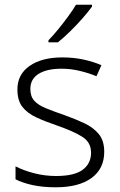

<svg xmlns="http://www.w3.org/2000/svg" viewBox="-20 -786 509 816"><path d="M423 -141Q423 -69 369 -29.5Q315 10 217 10Q161 10 118 0.5Q75 -9 46 -24V-79Q81 -61 126 -49.5Q171 -38 218 -38Q296 -38 331.5 -64.5Q367 -91 367 -137Q367 -181 330 -204.5Q293 -228 221 -253Q171 -270 133.5 -287.5Q96 -305 75 -332Q54 -359 54 -406Q54 -470 106 -506Q158 -542 245 -542Q293 -542 334.5 -533Q376 -524 411 -509L390 -462Q359 -475 320 -484.5Q281 -494 242 -494Q179 -494 144 -472Q109 -450 109 -408Q109 -376 126 -357.5Q143 -339 175 -326Q207 -313 253 -297Q301 -280 339 -262Q377 -244 400 -216Q423 -188 423 -141ZM371 -758Q356 -737 331.5 -709Q307 -681 279 -653.5Q251 -626 226 -606H186V-615Q205 -634 227 -661Q249 -688 269.5 -716Q290 -744 303 -766H371Z"/></svg>

Font: Noto Sans Lao Looped Light
Style: Regular
Weight: 300
Designer: Mark Frömberg, Ben Mitchell
Foundry: The Fontpad Ltd
Version: Version 1.002; ttfautohint (v1.8.4.7-5d5b)